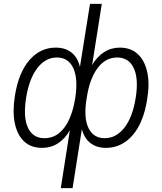

<svg xmlns="http://www.w3.org/2000/svg" viewBox="-20 -756 837 992"><path d="M294 216 341 -83Q316 -39 279.5 -15.5Q243 8 197 8Q140 8 104.5 -25.5Q69 -59 56.5 -119.5Q44 -180 57 -261Q76 -381 132 -445.5Q188 -510 268 -510Q318 -510 350 -484Q382 -458 393 -410L445 -736H506L456 -420Q481 -463 517.5 -486.5Q554 -510 599 -510Q656 -510 692 -476.5Q728 -443 741 -382.5Q754 -322 740 -241Q721 -121 664.5 -56.5Q608 8 527 8Q479 8 447 -17Q415 -42 403 -89L355 216ZM210 -42Q271 -42 312 -96Q353 -150 369 -251Q384 -350 358.5 -404.5Q333 -459 274 -459Q215 -459 173 -404.5Q131 -350 115 -251Q99 -150 124.5 -96Q150 -42 210 -42ZM521 -42Q580 -42 622.5 -96Q665 -150 681 -250Q697 -349 671 -404Q645 -459 585 -459Q525 -459 484 -404Q443 -349 428 -250Q411 -150 436.5 -96Q462 -42 521 -42Z"/></svg>

Font: Mulish Light
Style: Italic
Weight: 300
Italic angle: -9°
Designer: Vernon Adams
Foundry: Vernon Adams
Version: Version 3.603; ttfautohint (v1.8.3)